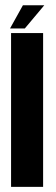

<svg xmlns="http://www.w3.org/2000/svg" viewBox="-20 -726 217 746"><path d="M23 0V-597.5H147.5V0ZM19 -615.5 69 -705.5H152L76.5 -615.5Z"/></svg>

Font: Anybody Condensed SemiBold
Style: Regular
Weight: 600
Width: 3
Designer: Tyler Finck
Foundry: Etcetera Type Company
Version: Version 1.010; ttfautohint (v1.8.3) -l 8 -r 50 -G 200 -x 14 